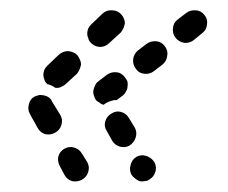

<svg xmlns="http://www.w3.org/2000/svg" viewBox="-20 -450 442 372"><path d="M250 -99Q255 -98 260 -99Q265 -99 269 -102Q278 -107 281 -117Q284 -127 279 -136Q273 -145 263 -148Q253 -151 244 -146Q235 -140 233 -130Q230 -120 235 -111Q238 -107 242 -104Q246 -101 250 -99ZM139 -102Q148 -107 151 -117Q154 -127 149 -136L139 -152Q134 -161 124 -164Q114 -167 105 -162Q96 -157 93 -147Q91 -137 96 -128L105 -111Q110 -102 120 -99Q130 -97 139 -102ZM231 -168Q240 -174 243 -184Q246 -194 241 -203L230 -221Q225 -230 215 -233Q205 -236 196 -230Q187 -225 184 -215Q181 -205 187 -196L197 -178Q202 -169 212 -166Q222 -163 231 -168ZM87 -193Q96 -198 99 -208Q102 -218 97 -227L81 -253Q79 -258 75 -261Q71 -264 66 -265Q61 -266 57 -266Q52 -265 47 -263Q38 -258 36 -248Q33 -238 38 -229L53 -202Q58 -193 68 -190Q78 -188 87 -193ZM161 -275Q162 -280 164 -284Q166 -289 170 -292L187 -305Q195 -311 206 -310Q216 -309 222 -300Q225 -297 227 -292Q228 -287 227 -282Q227 -277 224 -273Q222 -268 218 -265L206 -256Q204 -256 201 -256Q192 -254 185 -250Q183 -249 181 -247Q176 -248 173 -251Q169 -253 166 -256Q163 -260 162 -265Q160 -270 161 -275ZM64 -305Q64 -310 66 -315Q68 -319 72 -323L94 -344Q102 -351 112 -351Q123 -350 130 -343Q133 -339 135 -334Q137 -330 137 -325Q136 -320 134 -315Q132 -311 129 -307L106 -286Q102 -283 97 -281Q93 -279 87 -280Q80 -285 72 -287Q72 -287 71 -287Q71 -287 71 -287Q71 -287 71 -288Q67 -291 66 -296Q64 -300 64 -305ZM243 -317Q249 -308 260 -307Q270 -306 278 -312L295 -325Q303 -332 304 -342Q306 -352 299 -361Q293 -369 283 -370Q272 -371 264 -365L247 -352Q239 -345 238 -335Q237 -325 243 -317ZM149 -385Q149 -380 151 -376Q152 -371 156 -367Q163 -360 173 -359Q184 -359 191 -366L214 -387Q217 -391 219 -395Q221 -400 222 -405Q222 -410 220 -414Q218 -419 215 -422Q208 -430 197 -430Q187 -431 179 -424L157 -403Q153 -399 151 -395Q149 -390 149 -385ZM320 -377Q326 -369 337 -367Q347 -366 355 -372L372 -386Q380 -392 381 -402Q383 -413 376 -421Q370 -429 360 -430Q349 -431 341 -425L324 -412Q316 -406 315 -395Q314 -385 320 -377Z"/></svg>

Font: FRB American Cursive Guidelines Dashed Black
Style: Bold Italic
Weight: 900
Italic angle: -25°
Version: Version 2.0;Modular Font Editor K font №1